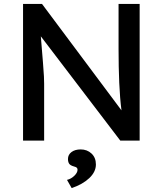

<svg xmlns="http://www.w3.org/2000/svg" viewBox="-20 -720 833 983"><path d="M98 0V-700H195L602 -155Q594 -216 590.5 -296Q587 -376 587 -470V-700H695V0H596L189 -534Q196 -447 200 -399.5Q204 -352 205 -328.5Q206 -305 206 -291V0ZM347 243 323 201Q344 196 360.5 180Q377 164 377 149Q377 143 373.5 139Q370 135 358 132Q340 127 334 118Q328 109 328 94Q328 72 346 58.5Q364 45 393 45Q426 45 448.5 66Q471 87 471 122Q471 160 437 192Q403 224 347 243Z"/></svg>

Font: Readex Pro
Style: Regular
Weight: 400
Designer: Bonnie Shaver-Troup, Thomas Jockin
Foundry: Lexend
Version: Version 1.204; ttfautohint (v1.8.4.7-5d5b)